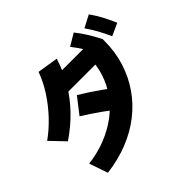

<svg xmlns="http://www.w3.org/2000/svg" viewBox="-210 -1101 1421 1421"><g transform="rotate(-45 500.0 -390.5)"><path d="M111 -72Q210 -84 295.5 -118Q381 -152 450 -203.5Q519 -255 567 -321.5Q615 -388 641 -467Q667 -546 667 -634L735 -558H325V-703H799L833 -653V-634Q833 -521 801.5 -420.5Q770 -320 712 -236Q654 -152 571.5 -87.5Q489 -23 385.5 18Q282 59 161 74ZM10 -411Q80 -461 141.5 -526.5Q203 -592 251 -666.5Q299 -741 326 -817L490 -791Q460 -692 408 -604Q356 -516 283.5 -440Q211 -364 116 -300ZM621 -147Q532 -217 454 -272.5Q376 -328 308 -370L405 -495Q488 -445 567 -388.5Q646 -332 718 -273ZM736 -600Q709 -654 682.5 -697Q656 -740 622 -783L716 -839Q750 -797 778 -751.5Q806 -706 833 -653ZM898 -618Q874 -672 849.5 -716Q825 -760 794 -805L890 -855Q922 -810 946.5 -764Q971 -718 995 -662Z"/></g></svg>

Font: M PLUS 1 Thin ExtraBold
Style: Regular
Weight: 800
Version: Version 1.001